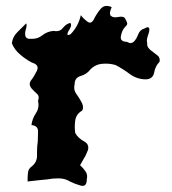

<svg xmlns="http://www.w3.org/2000/svg" viewBox="-20 -628 570 638"><path d="M214.4 -23.9Q197.3 -34.7 177.7 -35.2Q173.8 -35.2 169.9 -35.2Q154.3 -35.2 139.2 -32.2Q122.6 -30.3 105.5 -28.8Q88.4 -26.9 71.8 -24.9Q71.3 -38.6 72.8 -52.7Q73.7 -67.4 86.4 -75.7Q103 -89.4 103 -110.4Q103 -110.4 103 -113.8Q103 -113.8 103 -124Q103 -141.6 105.5 -157.7Q106.4 -174.3 106.4 -192.4Q106 -210.4 84.5 -212.4Q86.9 -232.9 99.1 -251.5Q107.9 -264.2 107.9 -279.3Q107.9 -285.6 106.4 -293Q112.3 -308.6 102.1 -316.9Q92.3 -325.7 84.5 -334.5Q80.6 -339.4 79.1 -345.2Q77.6 -351.1 82 -359.4Q92.8 -373 102.5 -392.6Q105 -397.9 105 -402.3Q105 -414.6 85.4 -420.4Q64.9 -431.2 46.9 -446.8Q28.3 -462.4 19.5 -483.9Q21.5 -504.9 37.1 -520.5Q46.9 -530.3 66.9 -550.3Q70.3 -544.9 65.9 -530.8Q61.5 -516.1 64.9 -506.8Q66.4 -502.9 70.8 -500.5Q74.7 -498.5 82.5 -499Q82.5 -499 87.9 -499Q106 -499 120.6 -510.7Q137.2 -523.9 158.7 -525.4Q163.1 -524.4 167.5 -524.4Q180.7 -524.4 189 -535.2Q200.2 -549.3 213.9 -551.8Q219.7 -544.9 211.4 -531.2Q203.1 -518.1 204.1 -513.2Q204.6 -511.7 207 -511.7Q209 -511.7 214.4 -514.2Q227.1 -526.9 236.3 -543.9Q245.1 -561 248.5 -577.6Q257.8 -565.4 271 -555.7Q284.2 -545.9 293.9 -567.9Q302.7 -585 315.4 -599.6Q323.2 -608.4 334.5 -608.4Q342.3 -608.4 351.1 -604.5Q345.7 -591.8 345.2 -585Q345.2 -578.1 348.6 -575.2Q356.4 -567.9 374.5 -571.8Q392.1 -575.2 396.5 -564.9Q400.4 -558.6 402.3 -552.2Q404.3 -545.9 397 -540Q385.7 -528.8 381.8 -508.8Q381.3 -505.9 381.3 -503.4Q381.3 -489.3 402.3 -488.8Q409.7 -484.4 414.6 -484.9Q419.9 -485.4 423.8 -488.8Q432.6 -496.6 439 -513.2Q444.8 -529.3 460 -533.2Q467.3 -537.6 471.2 -537.6Q474.6 -537.1 475.6 -534.2Q478 -527.3 471.7 -510.3Q465.8 -493.7 469.2 -485.4Q468.3 -477.1 471.7 -471.2Q475.6 -465.3 481 -460.9Q491.2 -452.6 502 -444.8Q510.7 -439 510.7 -428.2Q510.7 -425.8 510.3 -422.9Q496.1 -408.7 492.2 -386.7Q487.8 -364.7 463.9 -364.3Q435.1 -364.7 411.6 -381.8Q388.7 -398.9 364.7 -411.6Q349.1 -416.5 331.5 -416.5Q325.2 -416.5 319.3 -416Q295.4 -413.6 279.3 -396Q268.1 -381.3 248 -375.5Q228 -369.6 228 -348.1Q226.6 -342.3 226.6 -336.9Q226.6 -326.7 232.4 -317.9Q242.2 -304.2 249.5 -291Q253.9 -283.7 255.4 -276.4Q256.8 -269 253.4 -260.7Q233.4 -249.5 230 -228Q228.5 -217.3 228.5 -207Q228.5 -196.3 230 -186Q238.8 -169.4 260.3 -157.7Q273.4 -150.4 273.4 -137.7Q273.4 -129.9 268.6 -120.6Q264.2 -109.4 257.8 -99.6Q251.5 -89.4 246.1 -79.1Q255.9 -70.3 263.7 -59.1Q272 -47.9 268.6 -33.2Q268.6 -10.7 254.9 -10.3Q252 -10.3 248.5 -11.2Q228 -17.1 214.4 -23.9Z"/></svg>

Font: Brazier Flame
Style: Regular
Weight: 400
Designer: Walter E Stewart
Version: 0.1